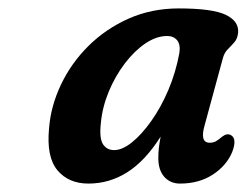

<svg xmlns="http://www.w3.org/2000/svg" viewBox="-20 -735 586 456"><path d="M466 -437.5Q454 -396 478 -396Q486.5 -396 492.8 -399.5Q499 -403 507 -410Q519 -419.5 528.5 -414Q543.5 -405.5 531.5 -374Q518 -341.5 485.2 -320.2Q452.5 -299 407.5 -299Q384.5 -299 370.2 -315Q356 -331 356 -359.5Q356 -371 357.2 -382.8Q358.5 -394.5 361.5 -410.5Q325 -353 282.5 -326Q240 -299 190 -299Q143 -299 116.5 -330.5Q90 -362 96.5 -430Q100.5 -483 124.8 -534Q149 -585 190 -625.8Q231 -666.5 285.5 -690.8Q340 -715 404.5 -715Q484.5 -715 516.2 -699.8Q548 -684.5 545.5 -657Q544 -643 536.5 -634.5Q529 -626 521 -618Q513 -610 509.5 -597.5ZM219.5 -442.5Q215.5 -406 224.8 -392.2Q234 -378.5 251 -378.5Q270.5 -378.5 293.5 -397Q316.5 -415.5 339.2 -447.5Q362 -479.5 379.8 -521.2Q397.5 -563 406 -609Q409 -629 400.8 -639.2Q392.5 -649.5 377 -649.5Q351.5 -649.5 325.2 -631.8Q299 -614 276.2 -584Q253.5 -554 238.2 -517.2Q223 -480.5 219.5 -442.5Z"/></svg>

Font: Fraunces 72pt SuperSoft SemiBold
Style: Italic
Weight: 600
Italic angle: -16°
Version: Version 1.000;[b76b70a41]